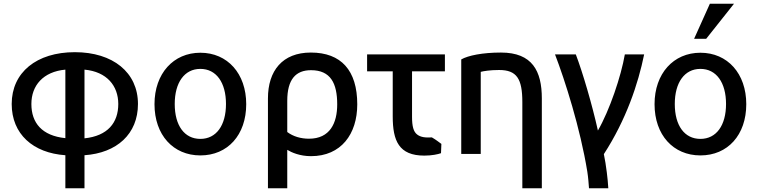

<svg xmlns="http://www.w3.org/2000/svg" viewBox="-20 -821 4087 1034"><path d="M383 -540C588 -540 723 -431 723 -261C723 -99 609 3 435 15V193H332V15C158 3 43 -99 43 -261C43 -431 177 -540 383 -540ZM617 -261C617 -359 555 -435 435 -446V-76C560 -89 617 -160 617 -261ZM149 -261C149 -159 206 -90 332 -77V-446C212 -435 149 -360 149 -261Z M1306 -260C1306 -94 1206 16 1059 16C913 16 812 -94 812 -260C812 -425 914 -537 1059 -537C1205 -537 1306 -425 1306 -260ZM1197 -261C1197 -376 1145 -450 1059 -450C973 -450 921 -376 921 -261C921 -145 973 -73 1059 -73C1145 -73 1197 -146 1197 -261Z M1655 20C1595 20 1550 0 1527 -14V193H1423V-291C1423 -440 1501 -538 1654 -538C1817 -538 1904 -442 1904 -259C1904 -99 1817 20 1655 20ZM1527 -278V-110C1559 -86 1600 -74 1644 -74C1757 -74 1796 -158 1796 -259C1796 -373 1760 -443 1655 -443C1573 -443 1527 -394 1527 -278Z M2357 -46 2355 4C2338 10 2306 17 2265 17C2128 17 2095 -63 2095 -194V-437H1957V-528H2376V-437H2199V-192C2199 -140 2207 -112 2226 -97C2245 -82 2270 -79 2306 -81C2330 -67 2343 -56 2357 -46Z M2464 8V-501C2501 -522 2578 -538 2678 -538C2847 -538 2898 -438 2898 -291V193H2793V-271C2793 -397 2763 -444 2668 -444C2618 -444 2584 -438 2569 -434V8Z M3200 -118C3263 -227 3325 -411 3345 -528H3449C3417 -370 3352 -176 3232 9C3239 43 3243 69 3248 108C3252 138 3254 164 3256 193H3152C3150 166 3148 136 3143 104C3105 -131 3022 -390 2969 -528H3081C3118 -431 3169 -257 3200 -118Z M3999 -260C3999 -94 3899 16 3752 16C3606 16 3505 -94 3505 -260C3505 -425 3607 -537 3752 -537C3898 -537 3999 -425 3999 -260ZM3890 -261C3890 -376 3838 -450 3752 -450C3666 -450 3614 -376 3614 -261C3614 -145 3666 -73 3752 -73C3838 -73 3890 -146 3890 -261ZM3783 -612H3718L3803 -801H3933Z"/></svg>

Font: Repo Medium
Style: Regular
Weight: 500
Designer: Stefan Peev
Foundry: Context Ltd
Version: Version 1.502